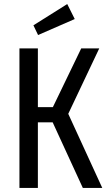

<svg xmlns="http://www.w3.org/2000/svg" viewBox="-20 -928 535 948"><path d="M317 -366 485 0H389L240 -324H167V0H76V-689H167V-399H241L381 -689H470ZM349 -834 168 -755 145 -803 312 -908Z"/></svg>

Font: Fira Sans Compressed
Style: Regular
Weight: 400
Width: 1
Designer: bBox Type GmbH & Carrois Corporate GbR & Edenspiekermann AG
Foundry: bBox Type GmbH & Carrois Corporate GbR & Edenspiekermann AG
Version: Version 4.301